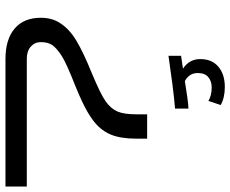

<svg xmlns="http://www.w3.org/2000/svg" viewBox="-90 -549 842 702"><g transform="rotate(90 331.0 -198.0)"><path d="M196 203Q124 203 84.5 169.5Q45 136 45 74Q45 33 64 4Q86 -31 130 -57Q174 -83 246 -112Q284 -128 310 -140.5Q336 -153 350 -163Q377 -182 387.5 -206Q398 -230 398 -276V-315H487V-276Q487 -218 472 -182Q462 -158 443.5 -138Q425 -118 391 -98Q357 -78 298 -54Q255 -37 227 -24.5Q199 -12 185 -3Q157 15 145.5 31Q134 47 134 74Q134 96 150.5 110.5Q167 125 194 125H662V203ZM184 -439 231 -446Q196 -469 196 -509Q196 -552 224 -575.5Q252 -599 298 -599Q337 -599 364 -584L349 -539Q330 -551 299 -551Q277 -551 262 -538.5Q247 -526 247 -500Q247 -483 255.5 -471Q264 -459 277 -453Q307 -458 336.5 -462Q366 -466 377 -466V-417Q340 -414 289 -407.5Q238 -401 184 -393Z"/></g></svg>

Font: Noto Kufi Arabic
Style: Regular
Weight: 400
Designer: Monotype Design Team, David Williams, Khaled Hosny
Foundry: Google LLC
Version: Version 2.109; ttfautohint (v1.8.4.7-5d5b)